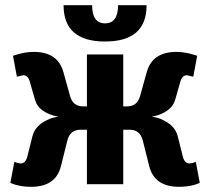

<svg xmlns="http://www.w3.org/2000/svg" viewBox="-20 -710 810 740"><path d="M225 -690H335Q335 -620 385 -620Q435 -620 435 -690H545Q545 -550 385 -550Q225 -550 225 -690ZM100 10Q69 10 43 3Q40 2 32 -0.5Q24 -3 20 -5L35 -85H40L46 -82Q56 -80 60 -80Q78 -80 85 -105L105 -185Q115 -225 161 -247Q179 -257 205 -260Q184 -264 166 -272Q125 -290 115 -325L95 -395Q88 -420 70 -420Q68 -420 56 -417Q50 -415 50 -415H45L30 -495Q48 -500 53 -502Q83 -510 110 -510Q204 -510 225 -430L250 -340Q261 -300 300 -300H315V-500H455V-300H470Q509 -300 520 -340L545 -430Q566 -510 660 -510Q687 -510 717 -502Q722 -500 740 -495L725 -415H720L714 -417Q702 -420 700 -420Q682 -420 675 -395L655 -325Q645 -291 604 -272Q586 -264 565 -260Q591 -257 609 -247Q655 -225 665 -185L685 -105Q692 -80 710 -80Q714 -80 724 -82L730 -85H735L750 -5Q746 -3 738 -0.5Q730 2 727 3Q701 10 670 10Q575 10 555 -70L530 -170Q519 -210 480 -210H455V0H315V-210H290Q251 -210 240 -170L215 -70Q195 10 100 10Z"/></svg>

Font: Scada
Style: Bold
Weight: 700
Designer: Jovanny Lemonad
Foundry: Jovanny Lemonad
Version: Version 4.100;PS 004.100;hotconv 1.0.88;makeotf.lib2.5.64775